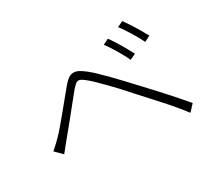

<svg xmlns="http://www.w3.org/2000/svg" viewBox="-125 -909 1206 1092"><g transform="rotate(-30 478.0 -363.0)"><path d="M650 -640Q659 -628 671 -609.5Q683 -591 695.5 -570Q708 -549 720 -527.5Q732 -506 741 -489L702 -471Q695 -488 684 -508Q673 -528 661 -548.5Q649 -569 636.5 -588Q624 -607 613 -622ZM771 -686Q779 -675 791.5 -656.5Q804 -638 817 -617Q830 -596 842 -575Q854 -554 863 -537L825 -518Q817 -535 806 -555Q795 -575 782.5 -595Q770 -615 757.5 -634Q745 -653 733 -668ZM61 -240Q78 -254 91.5 -267Q105 -280 122 -297Q140 -315 164 -343.5Q188 -372 214.5 -404Q241 -436 267 -468Q293 -500 314 -525Q333 -548 349.5 -559.5Q366 -571 384 -571Q400 -571 417 -562Q434 -553 457 -535Q477 -519 502 -495Q527 -471 553.5 -444Q580 -417 606.5 -389Q633 -361 656 -336Q680 -310 709 -279Q738 -248 768.5 -214.5Q799 -181 829 -147Q859 -113 885 -82L846 -40Q794 -108 733.5 -174.5Q673 -241 624 -295Q599 -324 572 -353Q545 -382 519.5 -408Q494 -434 471.5 -456Q449 -478 432 -492Q416 -505 405.5 -511.5Q395 -518 386 -518Q376 -518 366 -509.5Q356 -501 341 -484Q323 -462 298.5 -431.5Q274 -401 248.5 -369.5Q223 -338 199 -308.5Q175 -279 158 -259Q144 -243 130.5 -225Q117 -207 106 -195Z"/></g></svg>

Font: Kinto Sans Light
Style: Regular
Weight: 300
Designer: Authors: Ryoko NISHIZUKA  (kana & ideographs); Paul D. Hunt (Latin, Greek & Cyrillic); Wenlong ZHANG  (bopomofo); Sandol
Foundry: Adobe Systems Incorporated, ookami Inc.
Version: Version 0.001